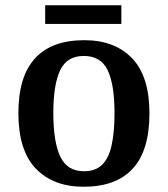

<svg xmlns="http://www.w3.org/2000/svg" viewBox="-20 -701 639 731"><path d="M298 10Q183 10 116.5 -59Q50 -128 50 -270Q50 -410 113.5 -479Q177 -548 301 -548Q417 -548 483 -479Q549 -410 549 -270Q549 -128 485.5 -59Q422 10 298 10ZM300 -49Q343 -49 368.5 -73.5Q394 -98 405 -148Q416 -198 416 -270Q416 -379 390 -433.5Q364 -488 299 -488Q235 -488 209 -433.5Q183 -379 183 -270Q183 -161 209.5 -105Q236 -49 300 -49ZM152 -610V-681H442V-610Z"/></svg>

Font: Noto Serif Bengali SemiBold
Style: Regular
Weight: 600
Version: Version 2.003